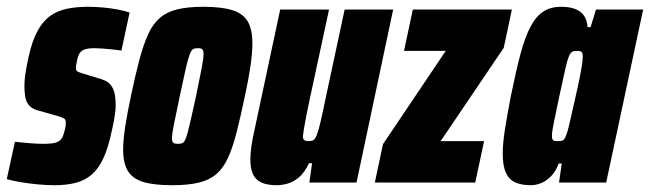

<svg xmlns="http://www.w3.org/2000/svg" viewBox="-44 -538 1916 566"><path d="M116 8Q93 8 67 5.5Q41 3 17 -1Q-7 -5 -24 -10L0 -120Q9 -119 20 -118Q31 -117 42.5 -116Q54 -115 64.5 -114.5Q75 -114 83 -114Q98 -114 110 -115.5Q122 -117 130.5 -122.5Q139 -128 143 -141Q145 -148 147.5 -156.5Q150 -165 150 -177Q150 -186 144.5 -189Q139 -192 126 -196L66 -213Q47 -218 37.5 -233Q28 -248 28 -283Q28 -305 32 -328Q36 -351 40 -369Q50 -415 65.5 -444.5Q81 -474 102.5 -490Q124 -506 152.5 -512Q181 -518 215 -518Q236 -518 259 -516Q282 -514 303 -510Q324 -506 338 -501L314 -389Q301 -391 285.5 -392.5Q270 -394 256.5 -395Q243 -396 234 -396Q219 -396 209.5 -393.5Q200 -391 194 -385Q188 -379 185 -368Q184 -362 182 -354Q180 -346 180 -337Q180 -330 184 -327.5Q188 -325 198 -322L244 -308Q256 -305 268.5 -299Q281 -293 289 -277Q297 -261 297 -226Q297 -213 293.5 -192Q290 -171 285 -150Q275 -102 260.5 -71Q246 -40 226 -23Q206 -6 179 1Q152 8 116 8Z M464 8Q410 8 378.5 -1.5Q347 -11 333 -34Q319 -57 319 -96Q319 -125 325 -164Q331 -203 342 -255Q355 -317 367 -362Q379 -407 393 -437.5Q407 -468 427.5 -485.5Q448 -503 479 -510.5Q510 -518 555 -518Q609 -518 641 -508Q673 -498 686.5 -474.5Q700 -451 700 -410Q700 -382 694.5 -344Q689 -306 678 -255Q665 -193 653.5 -148Q642 -103 628 -72.5Q614 -42 593.5 -24.5Q573 -7 541.5 0.5Q510 8 464 8ZM480 -114Q487 -114 492 -115.5Q497 -117 501 -124Q505 -131 509 -146Q513 -161 519 -187.5Q525 -214 534 -255Q545 -308 550.5 -337Q556 -366 556 -379Q556 -387 554 -390.5Q552 -394 548.5 -395Q545 -396 539 -396Q530 -396 525 -393Q520 -390 515 -377Q510 -364 503.5 -335Q497 -306 486 -255Q475 -201 469 -172.5Q463 -144 463 -131Q463 -123 465 -119.5Q467 -116 471 -115Q475 -114 480 -114Z M772 8Q744 8 726.5 0Q709 -8 701.5 -25Q694 -42 694 -68Q694 -86 697.5 -109.5Q701 -133 708 -163L782 -510H926L867 -236Q858 -193 854 -170Q850 -147 849 -136Q849 -130 851 -127Q853 -124 857 -123Q861 -122 866 -122Q875 -122 880 -125Q885 -128 890 -140.5Q895 -153 901.5 -181Q908 -209 918 -258L972 -510H1115L1007 0H868L876 -57H867Q854 -29 837 -15Q820 -1 803 3.5Q786 8 772 8Z M1061 0 1085 -113 1270 -388H1147L1173 -510H1465L1441 -397L1255 -122H1383L1357 0Z M1521 8Q1493 8 1474.5 -0.5Q1456 -9 1447 -29.5Q1438 -50 1438 -85Q1438 -115 1444.5 -156.5Q1451 -198 1462 -255Q1477 -329 1490.5 -379.5Q1504 -430 1520.5 -460.5Q1537 -491 1558.5 -504.5Q1580 -518 1610 -518Q1636 -518 1653 -511Q1670 -504 1678.5 -490.5Q1687 -477 1688 -458H1697L1713 -510H1852L1743 0H1604L1612 -56H1603Q1594 -32 1580 -18Q1566 -4 1550.5 2Q1535 8 1521 8ZM1600 -122Q1607 -122 1612 -123Q1617 -124 1621 -130.5Q1625 -137 1629 -151Q1632 -161 1637 -183.5Q1642 -206 1648.5 -234Q1655 -262 1661 -290Q1667 -318 1670.5 -340Q1674 -362 1674 -371Q1674 -383 1669.5 -385.5Q1665 -388 1657 -388Q1648 -388 1643 -385.5Q1638 -383 1633 -371.5Q1628 -360 1622 -332.5Q1616 -305 1605 -255Q1594 -203 1588.5 -176Q1583 -149 1583 -137Q1583 -130 1585 -126.5Q1587 -123 1591 -122.5Q1595 -122 1600 -122Z"/></svg>

Font: Saira Condensed Black
Style: Italic
Weight: 900
Width: 3
Italic angle: -12°
Designer: Hector Gatti with collaboration of the Omnibus-Type team
Foundry: Omnibus-Type
Version: Version 1.101